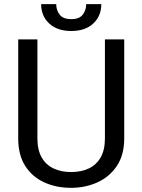

<svg xmlns="http://www.w3.org/2000/svg" viewBox="-20 -902 688 932"><path d="M489.3 -710.9H583V-230Q583 -149.9 547.4 -96.7Q511.7 -43.5 452.9 -16.8Q394 9.8 325.2 9.8Q252.9 9.8 194.6 -16.8Q136.2 -43.5 102.3 -96.7Q68.4 -149.9 68.4 -230V-710.9H161.6V-230Q161.6 -174.3 182.1 -138.2Q202.6 -102.1 239.5 -84.5Q276.4 -66.9 325.2 -66.9Q374.5 -66.9 411.4 -84.5Q448.2 -102.1 468.8 -138.2Q489.3 -174.3 489.3 -230ZM398.4 -881.8H471.7Q471.7 -824.2 432.6 -787.8Q393.6 -751.5 326.2 -751.5Q258.3 -751.5 219 -787.8Q179.7 -824.2 179.7 -881.8H252.9Q252.9 -853 269.5 -831.1Q286.1 -809.1 326.2 -809.1Q365.2 -809.1 381.8 -831.1Q398.4 -853 398.4 -881.8Z"/></svg>

Font: Vazirmatn
Style: Regular
Weight: 400
Designer: Saber Rastikerdar
Foundry: Saber Rastikerdar
Version: Version 33.003;September 2, 2022;FontCreator 14.0.0.2862 64-